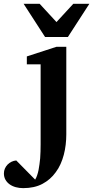

<svg xmlns="http://www.w3.org/2000/svg" viewBox="-110 -742 482 993"><path d="M232.9 -46.9Q232.9 -20 229.7 6.6Q226.6 33.2 220 58.3Q213.4 83.5 203.1 106.4Q192.9 129.4 178.2 148.9Q150.9 187 109.4 209Q67.9 231 9.8 231Q-10.3 231 -28.3 226.1Q-46.4 221.2 -60.1 211.4Q-73.7 201.7 -81.8 187.5Q-89.8 173.3 -89.8 154.8Q-89.8 141.6 -84.7 129.9Q-79.6 118.2 -70.8 109.1Q-62 100.1 -50.3 94.5Q-38.6 88.9 -25.9 87.9L71.8 187Q77.6 177.7 82 164.8Q86.4 151.9 89.4 137.2Q92.3 122.6 94.2 107.2Q96.2 91.8 97.7 77.1Q100.1 43 100.1 4.9V-409.2H28.8V-450.2L182.1 -500H232.9ZM241.2 -550.8H123L12.2 -722.2H95.2L182.1 -627.9L269 -722.2H352.1Z"/></svg>

Font: Charis SIL
Style: Bold
Weight: 700
Foundry: SIL International
Version: Version 4.112